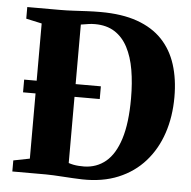

<svg xmlns="http://www.w3.org/2000/svg" viewBox="-53 -803 861 864"><g transform="rotate(5 377.0 -371.0)"><path d="M349.5 8Q330.5 7.5 308 6.2Q285.5 5 263 3.5Q240.5 2 220.2 1Q200 0 185.5 0H33.5V-50L107 -64.5V-675L36 -690.5V-743H183Q215.5 -743 246 -744.8Q276.5 -746.5 306.5 -748Q336.5 -749.5 367 -749.5Q464 -749.5 533 -725Q602 -700.5 645.8 -654.5Q689.5 -608.5 710.2 -543.5Q731 -478.5 731 -397Q731 -308.5 706 -233.8Q681 -159 632.2 -104Q583.5 -49 512.5 -19.5Q441.5 10 349.5 8ZM353 -50.5Q409.5 -51.5 450.8 -85.8Q492 -120 514.5 -191.2Q537 -262.5 537 -373.5Q537 -444 527 -502.5Q517 -561 494.5 -603.8Q472 -646.5 435.5 -669.8Q399 -693 346.5 -693Q331.5 -693 319.2 -691.2Q307 -689.5 297.8 -687.8Q288.5 -686 283 -685.5V-60Q293.5 -56.5 305 -54.2Q316.5 -52 328.5 -51.2Q340.5 -50.5 353 -50.5ZM50.5 -359V-416.5H397V-359Z"/></g></svg>

Font: Merriweather 60pt Black
Style: Regular
Weight: 900
Version: Version 2.100